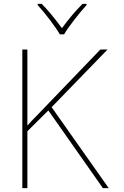

<svg xmlns="http://www.w3.org/2000/svg" viewBox="-20 -969 640 989"><path d="M95 -714H121V-322Q139 -343 172 -376L497 -714H534L246 -417L540 0H510L229 -400L121 -293V0H95ZM174 -943V-949H195Q240 -904 299 -824Q352 -896 405 -949H426V-943Q396 -910 361.5 -865.5Q327 -821 310 -792H288Q271 -822 237 -866.5Q203 -911 174 -943Z"/></svg>

Font: Noto Sans Mono UI Thin
Style: Regular
Weight: 250
Monospace: yes
Designer: Monotype Design team
Foundry: Monotype Imaging Inc.
Version: Version 1.000